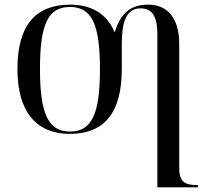

<svg xmlns="http://www.w3.org/2000/svg" viewBox="-20 -566 889 826"><path d="M657 -419V240H831V230H827C782 230 751 221 751 158V-378C751 -487 701 -546 618 -546C542 -546 500 -510 474 -429H472C439 -509 370 -546 282 -546C132 -546 55 -456 55 -269C55 -81 140 10 280 10C429 10 504 -81 504 -269V-377C504 -462 519 -530 584 -530C630 -530 657 -502 657 -419ZM281 0C187 0 152 -78 152 -269C152 -461 186 -536 281 -536C375 -536 410 -461 410 -269C410 -78 376 0 281 0Z"/></svg>

Font: Noto Serif Display
Style: Regular
Weight: 400
Designer: Monotype Design Team
Foundry: Monotype Imaging Inc.
Version: Version 2.009